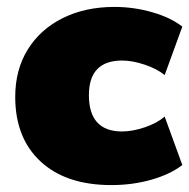

<svg xmlns="http://www.w3.org/2000/svg" viewBox="-20 -526 547 555"><path d="M24 -246Q24 -324 60 -382.5Q96 -441 161 -473.5Q226 -506 311 -506Q367 -506 420.5 -490.5Q474 -475 507 -449L456 -309Q434 -327 398.5 -339Q363 -351 333 -351Q237 -351 237 -251Q237 -146 333 -146Q363 -146 398.5 -158Q434 -170 456 -189L507 -49Q472 -22 417.5 -6.5Q363 9 302 9Q171 9 97.5 -59Q24 -127 24 -246Z"/></svg>

Font: Nunito Sans Heavy
Style: Regular
Weight: 400
Designer: Vernon Adams
Foundry: Vernon Adams
Version: Version 2.500